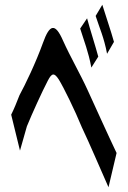

<svg xmlns="http://www.w3.org/2000/svg" viewBox="-20 -779 540 807"><path d="M346 -702 317 -659C334 -604 351 -564 364 -495L393 -541C381 -586 358 -657 346 -702ZM27 -297 64 -146 93 -248C115 -302 157 -394 181 -440C198 -473 208 -474 227 -445C248 -411 295 -315 324 -244C356 -177 400 -73 436 8L470 -136C431 -218 381 -329 348 -401C318 -467 275 -541 245 -608C211 -686 188 -675 161 -600C130 -514 86 -423 62 -379C49 -346 40 -323 27 -297ZM382 -712C399 -659 417 -622 430 -553L459 -603C447 -647 423 -716 410 -759Z"/></svg>

Font: 寒蝉无机体 CompactMedium
Style: Regular
Weight: 500
Width: 3
Designer: ChillTanhei {Warren2060}; 
Source Han Sans {Ryoko NISHIZUKA 西塚涼子 (kana, bopomofo & ideographs); Paul D. Hunt (Latin, Gre
Foundry: ChillType&Adobe
Version: Version 1.000;Glyphs 3.1.1 (3135)